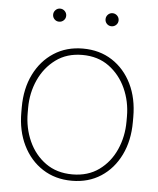

<svg xmlns="http://www.w3.org/2000/svg" viewBox="-51 -738 653 793"><g transform="rotate(5 275.0 -342.0)"><path d="M43.9 -274.4Q43.9 -352.1 73.2 -411.4Q102.5 -470.7 154.5 -504.4Q206.5 -538.1 274.9 -538.1Q344.2 -538.1 396.2 -504.4Q448.2 -470.7 477.3 -411.4Q506.3 -352.1 506.3 -274.4V-253.9Q506.3 -176.8 477.3 -117.2Q448.2 -57.6 396.5 -23.9Q344.7 9.8 275.9 9.8Q207 9.8 154.8 -23.9Q102.5 -57.6 73.2 -117.2Q43.9 -176.8 43.9 -253.9ZM70.3 -253.9Q70.3 -190.9 94.7 -136.7Q119.1 -82.5 165 -49.6Q210.9 -16.6 275.9 -16.6Q340.3 -16.6 386 -49.6Q431.6 -82.5 455.8 -136.7Q480 -190.9 480 -253.9V-274.4Q480 -336.4 455.6 -390.4Q431.2 -444.3 385.5 -478Q339.8 -511.7 274.9 -511.7Q210.4 -511.7 164.8 -478Q119.1 -444.3 94.7 -390.4Q70.3 -336.4 70.3 -274.4ZM383.8 -640.1Q372.6 -640.1 364.7 -647.9Q356.9 -655.8 356.9 -667Q356.9 -678.2 364.7 -686.3Q372.6 -694.3 383.8 -694.3Q395 -694.3 403.1 -686.3Q411.1 -678.2 411.1 -667Q411.1 -655.8 403.1 -647.9Q395 -640.1 383.8 -640.1ZM166.5 -640.1Q155.3 -640.1 147.5 -647.9Q139.6 -655.8 139.6 -667Q139.6 -678.2 147.5 -686.3Q155.3 -694.3 166.5 -694.3Q177.7 -694.3 185.8 -686.3Q193.8 -678.2 193.8 -667Q193.8 -655.8 185.8 -647.9Q177.7 -640.1 166.5 -640.1Z"/></g></svg>

Font: Heebo Thin
Style: Regular
Weight: 250
Designer: Oded Ezer
Foundry: Ezer Type House
Version: Version 3.100